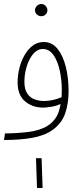

<svg xmlns="http://www.w3.org/2000/svg" viewBox="-20 -695 407 960"><path d="M0 5 5 -28Q61 -28 120 -35Q179 -42 218 -66Q238 -78 256.5 -102.5Q275 -127 283 -175Q261 -165 235.5 -161Q210 -157 196 -157Q142 -157 105 -188.5Q68 -220 68 -283Q68 -317 76.5 -352.5Q85 -388 102 -418Q119 -448 143 -466.5Q167 -485 199 -485Q240 -485 267.5 -451Q295 -417 309 -361Q323 -305 323 -239Q323 -177 305.5 -127Q288 -77 241 -44Q203 -17 142 -6Q81 5 0 5ZM102 -286Q102 -248 116.5 -227Q131 -206 153.5 -198Q176 -190 201 -190Q221 -190 244.5 -195Q268 -200 288 -209Q289 -226 289 -245Q289 -294 279 -341Q269 -388 248 -419Q227 -450 194 -450Q167 -450 146.5 -426Q126 -402 114 -364Q102 -326 102 -286ZM187 -614Q174 -614 164.5 -622.5Q155 -631 155 -644Q155 -656 164.5 -665.5Q174 -675 187 -675Q199 -675 208 -665.5Q217 -656 217 -644Q217 -631 208 -622.5Q199 -614 187 -614ZM165 245 160 96H188L193 245Z"/></svg>

Font: Noto Sans Arabic UI XCn XLt
Style: Regular
Weight: 200
Width: 2
Designer: Monotype Design Team, Nadine Chahine and Nizar Qandah
Foundry: Monotype Imaging Inc.
Version: Version 2.010; ttfautohint (v1.8.4.7-5d5b)